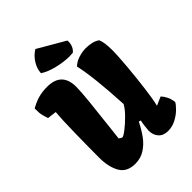

<svg xmlns="http://www.w3.org/2000/svg" viewBox="-277 -1117 1259 1259"><g transform="rotate(-45 352.0 -488.0)"><path d="M27.3 -607.4Q18.6 -635.3 15.4 -647.2Q12.2 -659.2 11 -673.1Q9.8 -687 9.8 -713.9Q50.8 -736.8 86.7 -746.8Q122.6 -756.8 168 -756.8Q303.2 -756.8 303.2 -621.6Q303.2 -579.1 294.7 -495.6Q286.1 -412.1 272.5 -293.5Q264.2 -224.6 260.3 -186.5Q269.5 -176.3 282.2 -173.3Q289.1 -170.4 323 -196Q356.9 -221.7 392.3 -257.6Q427.7 -293.5 442.9 -322.3Q429.2 -585.9 400.4 -711.9Q422.4 -733.9 457.5 -745.4Q492.7 -756.8 525.9 -756.8Q554.2 -756.8 580.3 -750.7Q606.4 -744.6 625.5 -730.5Q640.6 -697.3 640.6 -621.6Q640.6 -579.6 632.6 -484.1Q624.5 -388.7 612.5 -295.2Q600.6 -201.7 589.4 -159.2L649.4 -185.5Q664.6 -169.9 676.3 -146.2Q688 -122.6 691.4 -92.3Q683.6 -76.7 659.2 -52.2Q634.8 -27.8 599.4 -9Q564 9.8 524.9 9.8Q481.4 9.8 458.3 -16.1Q435.1 -42 435.1 -82.5Q435.1 -92.3 439.2 -125Q443.4 -157.7 446.8 -165.5L432.1 -170.4Q405.8 -118.2 377.2 -79.1Q348.6 -40 309.6 -15.1Q270.5 9.8 220.7 9.8Q143.1 9.8 111.8 -45.7Q80.6 -101.1 80.6 -184.6Q80.6 -285.6 83 -415.5Q85.4 -545.4 90.8 -599.6ZM288.6 -986.3 476.6 -877Q477.1 -873.5 477.1 -866.2Q477.1 -845.2 468.8 -826.4Q460.4 -807.6 445.3 -795.4Q426.8 -793.5 414.1 -793.5Q361.8 -793.5 301.3 -808.1Q240.7 -822.8 202.6 -848.1Q204.1 -886.7 227.3 -924.8Q250.5 -962.9 288.6 -986.3Z"/></g></svg>

Font: Kavoon
Style: Regular
Weight: 400
Designer: Viktoriya Grabowska
Foundry: Viktoriya Grabowska
Version: Version 1.004; ttfautohint (v1.4.1)